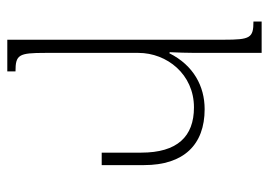

<svg xmlns="http://www.w3.org/2000/svg" viewBox="-128 -626 754 539"><g transform="rotate(90 249.5 -357.0)"><path d="M129 -368C129 -448 189 -524 282 -524C364 -524 409 -477 409 -376V-265H444V-384C444 -495 387 -554 287 -554C223 -554 164 -523 130 -455L127 -456C128 -479 129 -504 129 -528V-714H41V-691C87 -691 92 -682 92 -608V0H181V-23C134 -23 129 -32 129 -106Z"/></g></svg>

Font: Noto Serif Armenian Condensed ExtraLight
Style: Regular
Weight: 200
Width: 3
Designer: Monotype Design Team
Foundry: Monotype Imaging Inc.
Version: Version 2.008